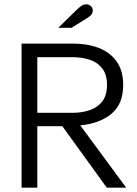

<svg xmlns="http://www.w3.org/2000/svg" viewBox="-20 -870 637 890"><path d="M80 0V-668H315Q386 -668 438.5 -647.5Q491 -627 521 -584.5Q551 -542 551 -476Q551 -387 496 -342Q441 -297 352 -289L565 0H475L269 -285H153V0ZM153 -347H315Q361 -347 397.5 -360Q434 -373 455 -401Q476 -429 476 -476Q476 -523 455 -551.5Q434 -580 397.5 -592.5Q361 -605 315 -605H153ZM250 -741 336 -825Q351 -839 360 -844.5Q369 -850 379 -850Q392 -850 401 -842Q410 -834 410 -821Q410 -808 401 -799Q392 -790 368 -776L311 -741Z"/></svg>

Font: Atkinson Hyperlegible Next Light
Style: Regular
Weight: 300
Designer: Elliott Scott, Megan Eiswerth, Linus Boman, Theodore Petrosky, Letters from Sweden
Foundry: Applied Design Works, Letters from Sweden
Version: Version 2.001